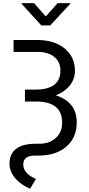

<svg xmlns="http://www.w3.org/2000/svg" viewBox="-20 -960 557 1196"><path d="M356.4 -520.5Q356.4 -574.2 318.1 -605.5Q279.8 -636.7 213.9 -636.7H64.5V-710.9H210.4Q318.8 -710.9 382.8 -658.2Q446.8 -605.5 446.8 -518.6Q446.8 -468.3 415.3 -428.2Q383.8 -388.2 327.6 -366.2Q391.1 -346.2 424.6 -304Q458 -261.7 458 -198.2Q458 -102.5 393.3 -46.6Q328.6 9.3 219.2 9.3H193.8Q125 10.7 125 64Q125 115.2 188.5 147.5L203.6 154.8L167.5 215.8Q107.9 189.9 73.5 148.9Q39.1 107.9 39.1 59.6Q39.1 0 79.3 -32Q119.6 -64 198.7 -64.5H224.1Q289.6 -64.9 328.4 -101.1Q367.2 -137.2 367.2 -196.3Q367.2 -325.2 210 -327.6H135.3V-401.9H200.7Q356.4 -401.9 356.4 -520.5ZM265.1 -857.4 338.9 -940.4H417V-935.5L293 -801.8H237.3L115.2 -935.5V-940.4H191.9Z"/></svg>

Font: APIMedia Roboto
Style: Regular
Weight: 400
Designer: Google
Version: Version 2.137; 2017